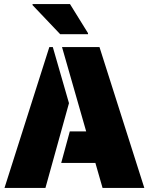

<svg xmlns="http://www.w3.org/2000/svg" viewBox="-20 -918 727 938"><path d="M221 -688H238L317 -414L202 0H2ZM446 -122H279L321 -276H401L283 -688H466L685 0H481ZM139 -893V-898H322L410 -756V-751H274Z"/></svg>

Font: Saira Stencil One
Style: Regular
Weight: 400
Designer: Hector Gatti with collaboration of the Omnibus-Type team
Foundry: Omnibus-Type
Version: Version 1.004